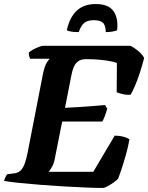

<svg xmlns="http://www.w3.org/2000/svg" viewBox="-31 -931 734 951"><path d="M478 0Q448 0 397.5 -2Q347 -4 288 -7.5Q229 -11 170.5 -15.5Q112 -20 64 -25Q16 -30 -11 -35Q-8 -45 -3.5 -54.5Q1 -64 5 -68L37 -72Q57 -74 69.5 -85Q82 -96 90.5 -118Q99 -140 106 -176L181 -561Q190 -605 201.5 -622Q213 -639 215 -640H118Q116 -646 113.5 -653Q111 -660 112 -671Q119 -678 133 -685.5Q147 -693 161.5 -698.5Q176 -704 182 -704H615Q631 -697 652 -680Q673 -663 683 -644Q673 -605 661 -568.5Q649 -532 637 -504.5Q625 -477 616 -462Q597 -460 576.5 -465Q556 -470 547 -474L548 -619Q539 -623 517 -627.5Q495 -632 464 -635Q433 -638 395 -638Q371 -638 356.5 -627.5Q342 -617 334.5 -599.5Q327 -582 323 -560L291 -397Q331 -399 363.5 -401Q396 -403 426.5 -405.5Q457 -408 489 -411L500 -393Q494 -370 487.5 -354Q481 -338 476 -329H277L241 -148Q236 -121 226.5 -104.5Q217 -88 210 -80H431L537 -259Q563 -259 583 -253Q603 -247 610 -241Q604 -205 593.5 -167.5Q583 -130 572.5 -98Q562 -66 554 -46Q547 -38 531.5 -27Q516 -16 501 -8Q486 0 478 0ZM359 -772Q333 -772 319 -775Q305 -778 300 -781Q313 -843 348 -877Q383 -911 443 -911Q507 -911 531.5 -875.5Q556 -840 549 -781Q543 -778 527.5 -775Q512 -772 493 -772Q492 -808 477.5 -819.5Q463 -831 434 -831Q405 -831 388 -819Q371 -807 359 -772Z"/></svg>

Font: Texturina 12pt ExtraBold
Style: Italic
Weight: 800
Italic angle: -11°
Designer: Guillermo Torres Carreño
Foundry: Omnibus-Type
Version: Version 1.002